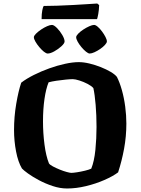

<svg xmlns="http://www.w3.org/2000/svg" viewBox="-20 -1074 801 1094"><path d="M362 0Q322 0 280 -14Q238 -28 201.5 -47.5Q165 -67 139.5 -85.5Q114 -104 105 -114Q83 -151 71.5 -211Q60 -271 60 -333Q60 -409 72.5 -482.5Q85 -556 101 -603Q131 -626 173 -647Q215 -668 261 -684.5Q307 -701 351 -710.5Q395 -720 429 -720Q457 -720 490 -712Q523 -704 554.5 -691.5Q586 -679 610.5 -664.5Q635 -650 646 -636Q662 -605 674.5 -560.5Q687 -516 693.5 -466Q700 -416 700 -370Q700 -297 687 -226.5Q674 -156 653 -92Q624 -70 575 -48.5Q526 -27 470 -13.5Q414 0 362 0ZM386 -89Q397 -89 419.5 -92.5Q442 -96 464.5 -101.5Q487 -107 500 -113Q517 -155 523.5 -220Q530 -285 530 -351Q530 -417 525 -476.5Q520 -536 512 -572Q502 -584 479 -596Q456 -608 432 -615.5Q408 -623 395 -623Q381 -623 355 -620.5Q329 -618 302 -614Q275 -610 257 -605Q242 -569 233.5 -510.5Q225 -452 225 -382Q225 -316 233.5 -250.5Q242 -185 259 -143Q264 -135 282 -125.5Q300 -116 321 -107.5Q342 -99 360.5 -94Q379 -89 386 -89ZM491 -769Q483 -769 470 -779.5Q457 -790 444 -805.5Q431 -821 422.5 -836.5Q414 -852 414 -862Q414 -870 425.5 -882Q437 -894 454.5 -905.5Q472 -917 489 -924.5Q506 -932 516 -932Q525 -932 537.5 -921Q550 -910 561.5 -894.5Q573 -879 581 -863.5Q589 -848 589 -838Q589 -830 578 -818Q567 -806 551 -795Q535 -784 518.5 -776.5Q502 -769 491 -769ZM252 -769Q243 -769 230 -779.5Q217 -790 204 -805.5Q191 -821 182 -836.5Q173 -852 173 -862Q173 -870 185 -882Q197 -894 214 -905.5Q231 -917 248 -924.5Q265 -932 276 -932Q287 -932 304.5 -914.5Q322 -897 335 -874.5Q348 -852 348 -838Q348 -827 330 -810.5Q312 -794 289.5 -781.5Q267 -769 252 -769ZM217 -965Q217 -996 221 -1015.5Q225 -1035 229 -1040Q261 -1040 306 -1041.5Q351 -1043 396.5 -1045.5Q442 -1048 479.5 -1050.5Q517 -1053 534 -1054L545 -1045Q544 -1017 540 -995Q536 -973 533 -965Z"/></svg>

Font: Texturina ExtraBold
Style: Regular
Weight: 800
Designer: Guillermo Torres Carreño
Foundry: Omnibus-Type
Version: Version 1.002; ttfautohint (v1.8.3)